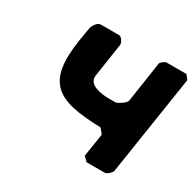

<svg xmlns="http://www.w3.org/2000/svg" viewBox="-119 -655 808 790"><g transform="rotate(30 285.0 -260.0)"><path d="M360 -20 380 0H467C476 0 495 -17 497 -27L570 -500L554 -520H460C453 -520 435 -507 434 -500L405 -307C403 -295 372 -276 362 -273H325C297 -273 227 -280 234 -327L258 -487C260 -497 247 -520 234 -520H148C131 -520 119 -498 115 -487C113 -477 106 -433 104 -423C69 -200 148 -159 357 -153C359 -152 378 -131 377 -127Z"/></g></svg>

Font: Asimov Print
Style: CIt
Weight: 500
Designer: Google
Version: Version 2.000980: 2014